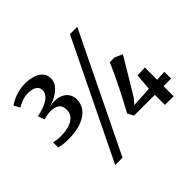

<svg xmlns="http://www.w3.org/2000/svg" viewBox="-197 -1050 1335 1335"><g transform="rotate(-45 471.0 -382.0)"><path d="M116.6 -304.8Q95.1 -304.8 71.3 -308Q47.4 -311.3 31.9 -315.5V-366.3Q44.7 -362.7 61.7 -360.1Q78.7 -357.6 96.2 -357.6Q152.8 -357.6 189 -370.6Q225.3 -383.6 242.7 -406.2Q260.1 -428.8 260.1 -457.6Q260.1 -482.5 250.1 -499.8Q240.2 -517.2 216.6 -525.4Q193 -533.6 152.9 -531.2Q148.1 -530.2 138 -528.1Q127.8 -526 118 -524Q108.1 -521.9 103.7 -520.8L85.4 -568.8Q101.1 -571.3 117.1 -575.7Q133.1 -580.1 147.4 -585.2Q191.8 -601.7 214.6 -623.5Q237.4 -645.2 237.4 -673.8Q237.2 -694.4 226.2 -707Q215.1 -719.6 196.1 -725.6Q177 -731.6 153.3 -731.6Q118.3 -731.6 89.5 -720.4Q60.6 -709.3 42.9 -697.6L18.3 -740.8Q31.3 -751.4 55.8 -763.6Q80.3 -775.7 112.6 -784.5Q144.8 -793.4 181 -793.4Q225.3 -793.4 260.6 -782.1Q295.8 -770.9 316.1 -748.1Q336.5 -725.3 336.5 -689.7Q336.5 -656.8 315.4 -630.7Q294.4 -604.6 261.4 -585.9Q228.4 -567.3 191.9 -556.5Q248.5 -567.9 285.8 -556.6Q323.2 -545.2 341.9 -519.7Q360.5 -494.1 360.9 -462.9Q361.4 -417.6 334.9 -381.8Q308.4 -346 254.2 -325.4Q199.9 -304.8 116.6 -304.8ZM647 -815H718.9L298.2 51H226.3ZM766.1 0V-99H562.1L538 -143.6Q557.5 -179 580.6 -223Q603.7 -267 626.9 -313.5Q650.2 -360 670.5 -403.4Q690.9 -446.8 705.4 -481.1H752.1L808.8 -455.8L646.8 -186.4L613.7 -149.3L767 -158.6L776.3 -279.7L851.5 -282.9V-161.7L925.8 -166.4V-99H851.5V0Z"/></g></svg>

Font: Merriweather Light
Style: Regular
Weight: 300
Designer: Eben Sorkin
Foundry: Eben Sorkin
Version: Version 2.100